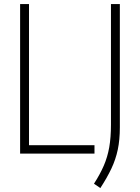

<svg xmlns="http://www.w3.org/2000/svg" viewBox="-20 -760 692 950"><path d="M79.5 0V-740H123.5V-41.5H447.5V0ZM476.5 170.5 445 149Q475 102.5 493.5 59.8Q512 17 520.5 -31.2Q529 -79.5 529 -143.5V-740H573V-130Q573 -68.5 562.8 -19.8Q552.5 29 531.2 74Q510 119 476.5 170.5Z"/></svg>

Font: Encode Sans Cnd XLt
Style: Regular
Weight: 200
Width: 3
Designer: Multiple Designers
Foundry: Impallari Type
Version: Version 3.002; ttfautohint (v1.8.3) -l 8 -r 50 -G 200 -x 14 